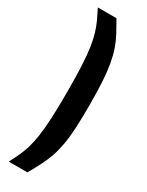

<svg xmlns="http://www.w3.org/2000/svg" viewBox="-232 -778 735 963"><g transform="rotate(30 135.0 -296.5)"><path d="M20 150Q36 119 48.5 92Q61 65 70.5 33.5Q80 2 86.5 -41.5Q93 -85 96 -147Q99 -209 99 -297Q99 -385 96 -447.5Q93 -510 86.5 -553Q80 -596 70.5 -627Q61 -658 48.5 -685Q36 -712 20 -743H128Q150 -705 167 -673Q184 -641 195.5 -607.5Q207 -574 214.5 -532Q222 -490 225.5 -433.5Q229 -377 229 -297Q229 -219 226 -163.5Q223 -108 215.5 -66.5Q208 -25 196.5 8.5Q185 42 168 75.5Q151 109 128 150Z"/></g></svg>

Font: Saira ExtraCondensed ExtraBold
Style: Regular
Weight: 800
Width: 2
Designer: Hector Gatti with collaboration of the Omnibus-Type team
Foundry: Omnibus-Type
Version: Version 1.101